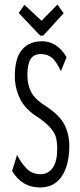

<svg xmlns="http://www.w3.org/2000/svg" viewBox="-20 -812 353 842"><path d="M154 10Q77 10 33 -62L55 -133Q71 -99 96 -73.5Q121 -48 157 -48Q192 -48 211.5 -76.5Q231 -105 231 -160Q231 -185 226.5 -205.5Q222 -226 205 -247Q188 -268 152 -294Q91 -331 68 -378.5Q45 -426 45 -477Q45 -557 76.5 -594Q108 -631 164 -631Q231 -631 272 -561L247 -500Q228 -541 208.5 -558Q189 -575 159 -575Q128 -575 114 -552.5Q100 -530 100 -482Q100 -442 116 -409.5Q132 -377 186 -343Q243 -305 263.5 -263.5Q284 -222 284 -170Q284 -120 270.5 -79Q257 -38 228.5 -14Q200 10 154 10ZM232 -792 259 -754 170 -656H156L62 -755L87 -791L162 -721Z"/></svg>

Font: Inconsolata ExtraCondensed Thin
Style: Regular
Weight: 100
Width: 2
Monospace: yes
Designer: Raph Levien, Cyreal, Brenton Simpson
Foundry: Raph Levien, Cyreal, Google
Version: Version 3.100; ttfautohint (v1.8.4.7-5d5b)